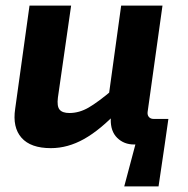

<svg xmlns="http://www.w3.org/2000/svg" viewBox="-20 -514 668 683"><path d="M233 -494 186 -167Q182 -136 192 -124Q202 -112 227 -112Q262 -112 295.5 -131.5Q329 -151 380 -194L402 -121Q337 -52 279 -19.5Q221 13 161 13Q89 13 56.5 -24Q24 -61 34 -127L85 -494ZM464 -9 566 0 544 149H422ZM558 -494 505 -115Q504 -104 510 -97.5Q516 -91 526 -91H579L566 0H457Q421 0 397 -23.5Q373 -47 374 -90L375 -132L363 -146L411 -494Z"/></svg>

Font: Exo 2
Style: Bold Italic
Weight: 700
Italic angle: -8°
Designer: Natanael Gama
Foundry: Natanael Gama
Version: Version 2.010